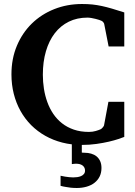

<svg xmlns="http://www.w3.org/2000/svg" viewBox="-20 -707 676 958"><path d="M486.3 130.9Q486.3 155.3 477.1 173.8Q467.8 192.4 451.4 205.1Q435.1 217.8 412.4 224.4Q389.6 231 363.3 231Q347.7 231 333 229.5Q318.4 228 307.1 225.6Q293.9 223.6 282.2 220.2V169.9Q293.5 172.4 304.7 174.3Q314.5 175.8 325.2 177Q335.9 178.2 345.2 178.2Q355 178.2 365.5 176.8Q376 175.3 384.5 171.6Q393.1 168 398.7 161.1Q404.3 154.3 404.3 144Q404.3 135.3 400.6 128.7Q397 122.1 390.9 117.9Q384.8 113.8 377 111.8Q369.1 109.9 360.4 109.9Q357.4 109.9 353.8 110.1Q350.1 110.4 346.7 110.8Q342.8 111.3 338.4 111.8V13.2Q314 10.3 291 4.4Q245.1 -7.3 206.1 -29.3Q167 -51.3 135.7 -82.5Q104.5 -113.8 82.5 -153.1Q60.5 -192.4 48.8 -238.5Q37.1 -284.7 37.1 -335.9Q37.1 -414.1 64.2 -478.5Q91.3 -543 138.7 -589.4Q186 -635.7 250.5 -661.4Q314.9 -687 389.2 -687Q417.5 -687 440.9 -684.6Q464.4 -682.1 488 -677Q511.7 -671.9 538.3 -664.1Q564.9 -656.2 600.1 -645V-475.1H522L500 -586.9Q500 -589.4 496.1 -595Q492.2 -600.6 486.8 -603Q482.9 -605 474.9 -607.7Q466.8 -610.4 456.8 -612.8Q446.8 -615.2 436 -617.2Q425.3 -619.1 416 -619.1Q364.7 -619.1 323.5 -598.9Q282.2 -578.6 253.4 -541.3Q224.6 -503.9 209.2 -451.4Q193.8 -398.9 193.8 -334Q193.8 -298.8 199.2 -264.2Q204.6 -229.5 216.1 -197.8Q227.5 -166 245.8 -138.9Q264.2 -111.8 289.6 -91.8Q314.9 -71.8 348.4 -60.3Q381.8 -48.8 423.8 -48.8Q442.4 -48.8 458 -53.5Q473.6 -58.1 481.9 -62Q485.8 -63.5 491.7 -70.1Q497.6 -76.7 499 -81.1L521 -199.2H600.1V-23.9Q590.8 -20 571 -13.4Q551.3 -6.8 523.4 -0.2Q495.6 6.3 461.2 11.2Q426.8 16.1 388.2 16.1V54.2Q389.6 54.7 391.6 54.7Q394 55.2 402.3 55.2Q419.4 55.2 434.8 59.6Q450.2 64 461.7 73.2Q473.1 82.5 479.7 96.9Q486.3 111.3 486.3 130.9Z"/></svg>

Font: Charis SIL Phon
Style: Bold
Weight: 700
Foundry: SIL International
Version: Version 5.000